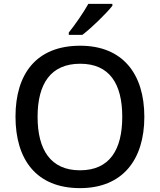

<svg xmlns="http://www.w3.org/2000/svg" viewBox="-20 -1027 825 991"><path d="M560 -997V-1007H436C411 -962 365 -896 335 -859V-847H405C453 -883 531 -960 560 -997ZM725 -424C725 -646 613 -791 394 -791C167 -791 60 -645 60 -425C60 -204 167 -56 393 -56C613 -56 725 -203 725 -424ZM174 -424C174 -595 242 -698 394 -698C545 -698 611 -595 611 -424C611 -253 545 -148 393 -148C242 -148 174 -253 174 -424Z"/></svg>

Font: Noto Sans Malayalam UI Medium
Style: Regular
Weight: 500
Designer: Jelle Bosma - Monotype Design Team
Foundry: Monotype Imaging Inc.
Version: Version 2.104